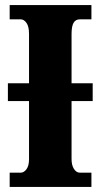

<svg xmlns="http://www.w3.org/2000/svg" viewBox="-20 -734 395 754"><path d="M18 -56H62Q74 -56 84 -69.5Q94 -83 94 -109V-337H11V-407H94V-601Q94 -630 84 -644Q74 -658 62 -658H18V-714H339V-658H293Q277 -658 269 -644.5Q261 -631 261 -600V-407H344V-337H261V-110Q261 -85 270.5 -70.5Q280 -56 293 -56H339V0H18Z"/></svg>

Font: Noto Serif CondBlack
Style: Regular
Weight: 900
Width: 3
Designer: Monotype Design Team
Foundry: Monotype Imaging Inc.
Version: Version 1.001